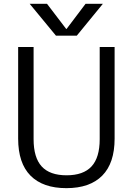

<svg xmlns="http://www.w3.org/2000/svg" viewBox="-20 -977 695 1007"><path d="M75.2 -250V-730.5H156.2V-247.1Q156.2 -150.4 198.7 -104Q241.2 -57.6 329.1 -57.6Q417 -57.6 460 -104Q502.9 -150.4 502.9 -247.1V-730.5H581.1V-250Q581.1 -121.1 516.1 -55.7Q451.2 9.8 328.1 9.8Q205.1 9.8 140.1 -55.7Q75.2 -121.1 75.2 -250ZM329.1 -825.2 428.7 -957H519.5L382.8 -790H273.4L135.7 -957H226.6L327.1 -825.2Z"/></svg>

Font: Mgen+ 1c regular
Style: Regular
Weight: 400
Designer: [Source Han Sans]
Ryoko NISHIZUKA  (kana & ideographs); Paul D. Hunt (Latin, Greek & Cyrillic); Wenlong ZHANG  (bopomofo
Version: Version 1.059.20150602